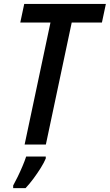

<svg xmlns="http://www.w3.org/2000/svg" viewBox="-20 -734 558 975"><path d="M105 0 236.3 -619.6H83L103 -713.9H517.6L497.6 -619.6H344.2L212.9 0ZM46.9 221.2V208Q57.1 189.9 69.8 163.8Q82.5 137.7 94.2 110.1Q106 82.5 112.8 61H212.4V70.8Q204.1 91.3 187 118.7Q169.9 146 149.7 173.3Q129.4 200.7 109.9 221.2Z"/></svg>

Font: Open Sans SemiCondensed SemiBold
Style: Italic
Weight: 600
Width: 4
Italic angle: -12°
Designer: Monotype Design Team
Foundry: Monotype Imaging Inc.
Version: Version 3.000